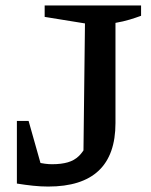

<svg xmlns="http://www.w3.org/2000/svg" viewBox="-20 -675 554 705"><path d="M42 -1 54 -100Q88 -86 117.5 -79Q147 -72 171 -72Q205 -72 229 -79Q253 -86 269.5 -102Q286 -118 298 -143L286 -80L292 -589L144 -613V-655H498V-617Q479 -610 456 -603Q433 -596 404 -591V-223Q404 10 157 10Q130 10 101.5 7Q73 4 42 -1ZM42 -1V-231H85L150 -1Z"/></svg>

Font: Piazzolla 24pt SemiBold
Style: Regular
Weight: 600
Designer: Juan Pablo del Peral
Foundry: Huerta Tipografica
Version: Version 2.005